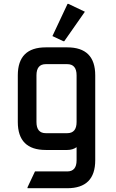

<svg xmlns="http://www.w3.org/2000/svg" viewBox="-20 -785 606 1005"><path d="M219.7 0Q73.2 0 73.2 -146.5V-390.6Q73.2 -537.1 219.7 -537.1H332Q478.5 -537.1 478.5 -390.6V53.7Q478.5 200.2 332 200.2H124V195.3L163.1 112.3H332Q380.9 112.3 380.9 53.7V-14.6Q360.4 0 332 0ZM219.7 -87.9H332Q380.9 -87.9 380.9 -146.5V-390.6Q380.9 -449.2 332 -449.2H219.7Q170.9 -449.2 170.9 -390.6V-146.5Q170.9 -87.9 219.7 -87.9ZM333.5 -764.6H338.4L424.3 -723.6L316.4 -569.3H311.5L254.4 -596.2Z"/></svg>

Font: Nova Square
Style: Book
Weight: 400
Version: Version 2.000